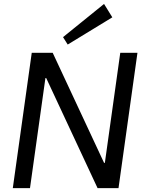

<svg xmlns="http://www.w3.org/2000/svg" viewBox="-20 -973 755 993"><path d="M690.9 -700 592.9 0H484.6L218.9 -569.4H214.9L135.1 0H46.2L144.2 -700H252.5L518.3 -130.6H522.3L602 -700ZM560.9 -883.4 330.2 -742.6 306 -781 518.1 -952.6Z"/></svg>

Font: Pathway Extreme 8pt Thin
Style: Italic
Weight: 100
Italic angle: -8°
Designer: Eduardo Rodriguez Tunni
Foundry: Eduardo Rodriguez Tunni
Version: Version 1.000